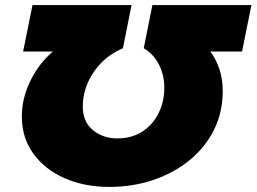

<svg xmlns="http://www.w3.org/2000/svg" viewBox="-20 -720 1010 756"><path d="M970 -700 933 -517H808Q831 -487 844 -447.5Q857 -408 857 -362Q857 -277 822 -207.5Q787 -138 725 -88Q663 -38 582.5 -11Q502 16 411 16Q312 16 234 -18.5Q156 -53 111 -115.5Q66 -178 66 -261Q66 -333 99.5 -401.5Q133 -470 188 -517H71L108 -700H498L464 -530Q391 -499 348.5 -435.5Q306 -372 306 -301Q306 -240 346 -207.5Q386 -175 441 -175Q499 -175 540.5 -202Q582 -229 604.5 -274.5Q627 -320 627 -375Q627 -424 606 -465.5Q585 -507 546 -530L580 -700Z"/></svg>

Font: Montserrat Black
Style: Italic
Weight: 900
Italic angle: -11.3°
Designer: Julieta Ulanovsky
Foundry: Julieta Ulanovsky
Version: Version 9.000; ttfautohint (v1.8.4.7-5d5b)